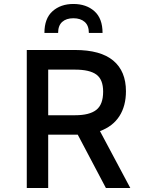

<svg xmlns="http://www.w3.org/2000/svg" viewBox="-20 -948 740 968"><path d="M514 0 372 -269H370H223V0H115V-696H358Q487 -696 551 -642.5Q615 -589 615 -488Q615 -414 582 -362.5Q549 -311 484 -287L637 0ZM359 -367Q431 -367 465.5 -394Q500 -421 500 -486Q500 -547 466 -572Q432 -597 358 -597H223V-367ZM350 -928Q415 -928 456 -891.5Q497 -855 497 -782H428Q428 -819 407 -837.5Q386 -856 350 -856Q314 -856 293.5 -837.5Q273 -819 273 -782H204Q204 -855 245 -891.5Q286 -928 350 -928Z"/></svg>

Font: Amiko SemiBold
Style: Regular
Weight: 600
Designer: Pablo Impallari, Rodrigo Fuenzalida, Andres Torresi
Foundry: Impallari Type
Version: Version 1.001; ttfautohint (v1.3)